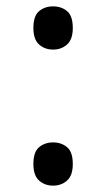

<svg xmlns="http://www.w3.org/2000/svg" viewBox="-20 -570 334 604"><path d="M147 -414Q121 -414 103 -430Q85 -446 85 -482Q85 -520 103 -535Q121 -550 147 -550Q173 -550 191 -535Q209 -520 209 -482Q209 -446 191 -430Q173 -414 147 -414ZM147 14Q121 14 103 -2Q85 -18 85 -54Q85 -92 103 -107Q121 -122 147 -122Q173 -122 191 -107Q209 -92 209 -54Q209 -18 191 -2Q173 14 147 14Z"/></svg>

Font: hexkorean15
Style: Book
Weight: 400
Designer: Jelle Bosma - Monotype Design Team
Foundry: Monotype Imaging Inc.
Version: Version 2.003